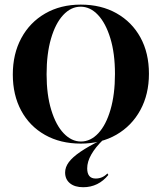

<svg xmlns="http://www.w3.org/2000/svg" viewBox="-20 -602 690 820"><path d="M325 11.3Q237.9 11.3 172.2 -25.8Q106.5 -62.9 70.6 -129.4Q34.7 -196 34.7 -283.9Q34.7 -371.8 71 -439.1Q107.3 -506.5 173 -544.4Q238.7 -582.3 325 -582.3Q412.1 -582.3 477.8 -545.2Q543.5 -508.1 579.8 -441.9Q616.1 -375.8 616.1 -287.1Q616.1 -199.2 579.4 -131.9Q542.7 -64.5 477 -26.6Q411.3 11.3 325 11.3ZM325.8 2.4Q366.9 2.4 400 -33.1Q433.1 -68.5 452 -133.9Q471 -199.2 471 -286.3Q471 -374.2 451.2 -438.7Q431.5 -503.2 398.4 -538.3Q365.3 -573.4 324.2 -573.4Q283.1 -573.4 250 -537.9Q216.9 -502.4 198 -437.5Q179 -372.6 179 -284.7Q179 -197.6 198.8 -132.7Q218.5 -67.7 252 -32.7Q285.5 2.4 325.8 2.4ZM335.5 197.6Q299.2 197.6 278.6 180.6Q258.1 163.7 258.1 134.7Q258.1 112.1 273.8 90.7Q289.5 69.4 323.8 46Q358.1 22.6 413.7 -4.8H420.2Q387.1 27.4 369.8 58.1Q352.4 88.7 352.4 116.9Q352.4 160.5 388.7 160.5Q417.7 160.5 438.7 138.7L442.7 145.2Q421.8 171 394.8 184.3Q367.7 197.6 335.5 197.6Z"/></svg>

Font: Playfair 144pt SemiCondensed ExtraBold
Style: Regular
Weight: 800
Width: 4
Designer: Claus Eggers Sørensen
Foundry: Claus Eggers Sørensen
Version: Version 2.203